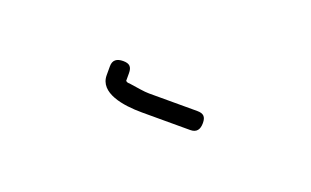

<svg xmlns="http://www.w3.org/2000/svg" viewBox="-26 -110 230 142"><g transform="rotate(20 89.5 -39.5)"><path d="M84 -24H122C127 -24 129 -27 129 -32C129 -37 127 -39 122 -39H84C80 -39 75 -40 68 -41C67 -41 66 -41 65 -42V-48C65 -53 63 -55 58 -55C53 -55 50 -53 50 -48V-41C50 -27 69 -24 84 -24Z"/></g></svg>

Font: Electronic
Style: UltTh
Weight: 100
Version: Version 1.011